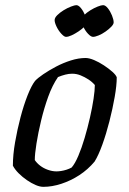

<svg xmlns="http://www.w3.org/2000/svg" viewBox="-20 -725 500 745"><path d="M148 0Q135 0 118.5 -7Q102 -14 84.5 -26Q67 -38 52.5 -52.5Q38 -67 30 -82Q30 -124 38.5 -173Q47 -222 59.5 -269.5Q72 -317 87 -355Q102 -393 116 -411Q126 -422 148 -437Q170 -452 197.5 -466.5Q225 -481 255 -490.5Q285 -500 312 -500Q326 -500 345 -492Q364 -484 383 -471.5Q402 -459 416 -446.5Q430 -434 433 -425Q433 -394 425 -348.5Q417 -303 404.5 -254Q392 -205 377 -163.5Q362 -122 347 -98Q321 -67 288 -45.5Q255 -24 218.5 -12Q182 0 148 0ZM199 -60Q207 -60 217 -61.5Q227 -63 238 -66.5Q249 -70 258 -75Q271 -90 284 -120.5Q297 -151 308.5 -190Q320 -229 329 -268.5Q338 -308 343 -341.5Q348 -375 348 -395Q338 -407 323.5 -416.5Q309 -426 293 -432.5Q277 -439 260 -439Q247 -439 233.5 -435.5Q220 -432 205 -426Q183 -394 167 -349.5Q151 -305 139.5 -257Q128 -209 121.5 -168Q115 -127 115 -104Q123 -92 136 -82Q149 -72 166 -66Q183 -60 199 -60ZM236 -582Q229 -582 218 -594Q207 -606 199.5 -621.5Q192 -637 192 -647Q192 -656 202 -666Q212 -676 226.5 -685Q241 -694 255.5 -699.5Q270 -705 276 -705Q285 -705 294.5 -693Q304 -681 310.5 -665Q317 -649 317 -638Q317 -631 307.5 -621.5Q298 -612 284.5 -603Q271 -594 258 -588Q245 -582 236 -582ZM341 -582Q333 -582 322 -593.5Q311 -605 303.5 -621Q296 -637 296 -647Q296 -656 306 -666Q316 -676 330.5 -685Q345 -694 359 -699.5Q373 -705 380 -705Q389 -705 398.5 -693Q408 -681 414.5 -665Q421 -649 421 -638Q421 -631 412 -621.5Q403 -612 389.5 -602.5Q376 -593 362.5 -587.5Q349 -582 341 -582Z"/></svg>

Font: Texturina 12pt
Style: Italic
Weight: 400
Italic angle: -11°
Designer: Guillermo Torres Carreño
Foundry: Omnibus-Type
Version: Version 1.002